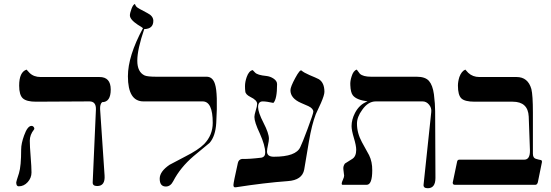

<svg xmlns="http://www.w3.org/2000/svg" viewBox="-20 -951 2834 988"><path d="M505.4 -425.3Q494.1 -415 495.1 -389.6L518.1 -48.3Q522 6.3 480 6.3Q456.1 6.3 457 -12.7L473.6 -387.2Q475.1 -429.2 440.4 -429.2L165 -427.7Q116.7 -427.7 97.7 -444.8Q78.6 -461.9 78.6 -510.3Q78.6 -580.1 116.7 -592.8Q123 -585 131.8 -576.2Q153.3 -554.7 189 -554.7H491.2Q549.8 -555.2 549.8 -490.2Q549.8 -425.3 505.4 -425.3ZM154.8 -284.2Q133.3 -257.3 133.3 -227.1Q133.3 -199.2 137.7 -145.3Q142.1 -91.3 142.1 -63.5Q142.1 -35.6 122.6 -13.9Q103 7.8 76.2 7.8Q63.5 7.8 63.5 -12.7Q63.5 -16.6 77.6 -59.6Q88.9 -96.2 88.9 -182.6Q88.9 -211.9 104 -253.9Q121.6 -303.2 142.1 -303.2Q149.9 -303.2 154.3 -296.1Q158.7 -289.1 154.8 -284.2Z M1092.8 -318.8Q1088.9 -250.5 1058.6 -215.8Q1018.1 -181.6 976.1 -147.5Q907.7 -88.9 871.6 -19Q857.4 8.8 833.5 8.8Q801.8 8.8 801.8 -31.7Q801.8 -68.4 852.5 -103Q860.4 -107.9 934.1 -146Q1000 -179.2 1030.3 -209.5Q1074.7 -255.4 1074.7 -318.8Q1074.7 -429.2 1022.9 -429.2H718.3Q638.2 -429.2 638.2 -558.6Q638.2 -662.6 715.8 -806.2Q708 -812.5 689 -823.7Q648.4 -850.6 648.4 -872.1Q648.4 -883.3 656.7 -905.8Q665 -928.2 674.8 -930.7V-929.2Q677.2 -921.4 683.1 -915.3Q689 -909.2 738.3 -883.8Q768.6 -868.7 769 -844.2Q769 -802.2 722.2 -801.3Q686.5 -697.3 686.5 -638.7Q686.5 -580.1 724.6 -562.5Q739.7 -556.2 784.2 -556.2H1043Q1074.7 -556.2 1086.4 -518.1Q1101.6 -471.2 1092.8 -318.8Z M1649.4 -478.5Q1649.4 -461.9 1631.8 -421.4Q1619.1 -392.1 1605 -363.3Q1584.5 -310.1 1569.8 -223.6Q1557.1 -151.4 1545.4 -78.6Q1535.2 -23.9 1460.4 -19Q1341.3 -10.3 1193.8 12.7Q1181.2 15.1 1181.2 1.5Q1181.2 -11.2 1204.1 -112.8Q1208 -130.4 1225.6 -133.3Q1258.8 -131.8 1324.7 -139.6Q1345.2 -143.6 1344.7 -166.5Q1344.7 -202.1 1316.9 -264.2Q1289.1 -322.8 1289.1 -349.1Q1289.1 -360.4 1296.1 -382.6Q1303.2 -404.8 1303.2 -416.5Q1303.2 -435.5 1268.6 -452.1Q1243.2 -464.8 1242.2 -481Q1240.7 -492.2 1240.7 -507.8Q1240.7 -529.3 1249.5 -554.7Q1260.7 -586.4 1280.3 -590.3L1292.5 -577.6Q1304.7 -564.5 1350.1 -560.1Q1370.1 -558.1 1387.2 -546.9Q1405.8 -534.7 1405.8 -518.1Q1405.8 -440.4 1386.7 -421.4Q1351.1 -429.2 1332 -429.2Q1308.1 -429.2 1308.1 -399.9Q1308.1 -373 1335.9 -319.1Q1363.8 -265.1 1363.8 -237.3Q1363.8 -226.1 1358.9 -204.3Q1354 -182.6 1354 -171.4Q1354 -144.5 1389.2 -144.5Q1503.4 -144.5 1525.4 -194.3Q1535.6 -214.8 1562 -285.6Q1592.3 -366.7 1592.3 -376Q1592.3 -392.6 1566.9 -404.8Q1547.9 -413.6 1528.8 -421.4Q1474.1 -445.3 1474.6 -487.3Q1474.6 -503.9 1499.3 -549.6Q1523.9 -595.2 1531.7 -587.9Q1543 -577.6 1572.3 -564.9Q1606.4 -550.8 1620.6 -543.5Q1649.4 -525.4 1649.4 -478.5Z M2220.7 -35.6Q2220.7 17.6 2181.2 17.6Q2157.2 17.6 2159.7 -1.5L2199.2 -374.5Q2201.7 -396 2187.7 -412.6Q2173.8 -429.2 2154.8 -429.2H1913.6Q1874 -429.2 1843.8 -385.7Q1816.9 -349.1 1816.9 -314.9Q1816.9 -266.6 1842.3 -219.7Q1878.9 -152.3 1879.4 -152.3Q1896 -118.2 1895.5 -74.7Q1895.5 0 1866.7 0H1743.2Q1738.3 0 1738.3 -6.3Q1738.3 -12.7 1744.6 -26.1Q1751 -39.6 1751 -48.3Q1751 -44.4 1747.1 -78.6Q1744.6 -95.2 1754.9 -109.4Q1772.5 -120.6 1792.7 -133.3Q1813 -146 1813 -180.2Q1813 -201.7 1801 -241.2Q1789.1 -280.8 1789.1 -302.2Q1789.1 -335.4 1806.6 -369.6Q1829.6 -414.1 1871.6 -429.2Q1813 -437 1795.4 -460.9Q1784.2 -475.1 1782.7 -512.7Q1781.2 -533.2 1789.1 -557.1Q1797.9 -587.4 1815.9 -592.8Q1823.7 -582.5 1832 -571.3Q1848.6 -556.2 1889.2 -556.2H2124Q2168.5 -556.2 2187.5 -534.4Q2206.5 -512.7 2212.9 -465.8Q2219.2 -415 2219.2 -378.4Z M2769 -118.2 2747.6 -12.7Q2743.7 0 2734.9 0H2320.8Q2309.6 0 2309.6 -11.2L2332.5 -120.6Q2335 -129.4 2343.8 -129.4H2677.7Q2708 -129.4 2707 -177.7L2700.7 -351.6Q2696.8 -427.7 2618.2 -427.7H2422.4Q2371.6 -427.7 2354 -444.8Q2336.4 -461.9 2336.4 -510.3Q2336.4 -530.8 2343.8 -554.7Q2355 -585 2374.5 -592.8Q2380.9 -585 2389.6 -576.2Q2412.6 -554.7 2446.8 -554.7H2638.2Q2696.8 -554.7 2714.4 -492.7Q2722.2 -460.9 2722.2 -372.1V-160.2Q2722.2 -138.7 2736.8 -134Q2751.5 -129.4 2765.1 -127Q2769 -124.5 2769 -118.2Z"/></svg>

Font: Accordance
Style: Regular
Weight: 400
Version: Version 1.1 (build May 11, 2018) Miklal Software Solutions, 